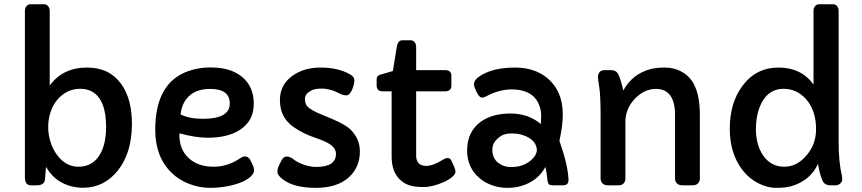

<svg xmlns="http://www.w3.org/2000/svg" viewBox="-20 -886 4121 918"><path d="M128.4 0Q99.1 0 99.1 -37.6V-834Q99.1 -847.2 106.4 -856.4Q113.8 -865.7 125 -865.7H191.4Q202.6 -865.7 210.2 -856.4Q217.8 -847.2 217.8 -834V-477.1Q280.3 -563 396.5 -563Q502.9 -563 559.6 -484.4Q610.8 -413.1 610.8 -294.4Q610.8 -155.8 543.9 -71.3Q478 11.7 377 11.7Q322.3 11.7 275.6 -12.9Q229 -37.6 200.2 -88.4Q199.2 -73.2 197.5 -58.6Q195.8 -43.9 195.3 -30.3Q193.4 0 155.8 0ZM251 -147.5Q293 -88.9 355 -88.9Q424.3 -88.9 459 -149.4Q487.3 -199.7 487.3 -279.3Q487.3 -410.6 419.9 -448.2Q396.5 -461.4 362.8 -461.4Q329.1 -461.4 300.8 -446.8Q272.5 -432.1 252.2 -407Q231.9 -381.8 221.2 -348.4Q210.4 -314.9 210.4 -278.6Q210.4 -242.2 221.2 -208.3Q231.9 -174.3 251 -147.5Z M838.4 -248.5 837.9 -239.3Q837.9 -172.4 880.4 -131.8Q924.8 -88.9 1001 -88.9Q1070.3 -88.9 1129.9 -130.4Q1141.1 -138.2 1149.9 -138.2Q1168 -138.2 1177.2 -120.1L1190.4 -92.8Q1194.8 -83 1194.8 -71.8Q1194.8 -60.5 1184.8 -48.6Q1174.8 -36.6 1158.7 -26.9Q1142.6 -17.1 1121.3 -9.8Q1100.1 -2.4 1077.6 2.4Q1032.7 12.2 983.9 12.2Q935.1 12.2 885.5 -6.3Q835.9 -24.9 799.8 -60.5Q722.2 -136.2 722.2 -265.1Q722.2 -491.2 881.3 -546.4Q931.2 -563.5 983.6 -563.5Q1036.1 -563.5 1073 -552.2Q1109.9 -541 1136.7 -519Q1193.4 -472.7 1193.4 -389.6Q1193.4 -308.1 1127 -265.1Q1068.8 -227.5 973.6 -227.5Q915 -227.5 838.4 -248.5ZM1078.6 -391.1Q1078.6 -460.9 984.9 -460.9Q895.5 -460.9 859.9 -395.5Q847.2 -372.6 843.3 -338.9Q885.3 -317.9 950.2 -317.9Q1078.6 -317.9 1078.6 -391.1Z M1492.7 -87.9Q1586.4 -87.9 1586.4 -150.9Q1586.4 -185.5 1533.2 -209.5Q1510.7 -219.7 1484.1 -228.5Q1457.5 -237.3 1433.1 -249.5Q1408.7 -261.7 1387.5 -276.1Q1366.2 -290.5 1350.6 -309.1Q1318.4 -348.1 1318.4 -408.2Q1318.4 -481.4 1379.4 -524.4Q1433.6 -563 1512.7 -563Q1597.7 -563 1654.8 -529.8Q1674.3 -518.1 1674.3 -502.9Q1674.3 -481.4 1662.8 -455.8Q1651.4 -430.2 1636 -430.2Q1620.6 -430.2 1608.2 -436.5Q1595.7 -442.9 1585.7 -447.5Q1575.7 -452.1 1564.5 -455.1Q1540 -462.4 1519.3 -462.4Q1498.5 -462.4 1485.8 -459.5Q1473.1 -456.5 1462.9 -450.2Q1438 -435.1 1438 -413.1Q1438 -391.1 1448 -379.4Q1458 -367.7 1475.6 -357.9Q1493.2 -348.1 1517.6 -338.4L1570.3 -316.4Q1634.3 -288.6 1656.7 -266.1Q1700.7 -221.2 1700.7 -162.1Q1700.7 -87.9 1649.9 -40Q1593.8 12.2 1490.2 12.2Q1385.3 12.2 1332.5 -28.3Q1306.6 -47.9 1306.6 -63.5Q1306.6 -79.1 1312.3 -91.6Q1317.9 -104 1326.9 -120.8Q1335.9 -137.7 1351.3 -137.7Q1366.7 -137.7 1384 -123.8Q1401.4 -109.9 1431.6 -98.9Q1461.9 -87.9 1492.7 -87.9Z M2138.2 -476.6Q2138.2 -449.2 2107.4 -449.2H1969.7V-142.6Q1969.7 -92.8 2019 -92.8Q2050.3 -92.8 2100.6 -124Q2110.4 -130.4 2121.8 -130.4Q2133.3 -130.4 2140.1 -114.3L2151.4 -88.9Q2157.7 -74.2 2157.7 -64Q2157.7 -53.7 2142.3 -40.3Q2127 -26.9 2103 -16.1Q2048.8 8.3 2004.9 8.3Q1960.9 8.3 1935.3 -0.7Q1909.7 -9.8 1891.6 -27.8Q1852.5 -65.9 1852.5 -137.7V-449.2H1811.5Q1780.8 -449.2 1780.8 -477.1V-504.9Q1780.8 -516.1 1786.6 -522.5Q1792.5 -528.8 1809.6 -532.2L1858.4 -546.4L1877 -661.1Q1882.3 -693.4 1903.3 -693.4H1943.8Q1955.1 -693.4 1962.4 -684.3Q1969.7 -675.3 1969.7 -661.1V-550.8H2107.4Q2138.2 -550.8 2138.2 -523.9Z M2698.2 -25.9Q2698.2 0 2672.9 0H2625.5Q2606.4 0 2602.5 -7.6Q2598.6 -15.1 2598.1 -21.2Q2597.7 -27.3 2596.2 -36.1Q2593.3 -60.1 2587.9 -87.9Q2549.8 -18.1 2468.3 4.4Q2439.5 12.2 2404.8 12.2Q2370.1 12.2 2335.4 0.7Q2300.8 -10.7 2273.9 -33.2Q2213.4 -84 2213.4 -166.5Q2213.4 -256.8 2279.8 -304.7Q2334.5 -343.3 2420.4 -343.3Q2506.3 -343.3 2565.9 -293Q2567.4 -309.6 2567.4 -334.5Q2567.4 -359.4 2557.6 -384.3Q2547.9 -409.2 2529.8 -425.8Q2492.7 -458.5 2426.3 -458.5Q2366.7 -458.5 2305.2 -425.8Q2293.5 -419.4 2284.7 -419.4Q2271.5 -419.4 2259.3 -445.3Q2246.1 -471.7 2246.1 -483.4Q2246.1 -504.9 2278.3 -524.9Q2339.8 -563 2442.9 -563Q2536.6 -563 2598.1 -511.7Q2670.9 -450.2 2670.9 -337.9Q2670.9 -288.1 2654.8 -212.4Q2696.3 -94.2 2698.2 -25.9ZM2360.8 -108.4Q2387.7 -87.4 2421.1 -87.4Q2454.6 -87.4 2476.1 -95.2Q2497.6 -103 2513.2 -115.2Q2546.9 -141.6 2546.9 -170.9Q2543.9 -207.5 2506.3 -228.5Q2472.7 -248 2426.8 -248Q2391.1 -248 2371.1 -233.2Q2351.1 -218.3 2342.5 -203.6Q2334 -189 2334 -169.2Q2334 -149.4 2341.1 -134Q2348.1 -118.7 2360.8 -108.4Z M2838.9 -515.6Q2838.9 -550.8 2872.6 -550.8H2899.4Q2926.8 -550.8 2936.5 -530.3Q2950.2 -501 2960 -453.1Q3003.9 -533.2 3090.8 -555.7Q3118.2 -563 3158.9 -563Q3199.7 -563 3234.4 -545.7Q3269 -528.3 3289.1 -498Q3326.2 -442.9 3326.2 -335.4V-32.2Q3326.2 -18.6 3317.4 -9.3Q3308.6 0 3291.5 0H3243.7Q3225.1 0 3216.3 -9.3Q3207.5 -18.6 3207.5 -32.2V-335.9Q3207.5 -460.9 3115.7 -460.9Q3062 -460.9 3017.6 -416Q2970.2 -367.7 2970.2 -303.7V-32.2Q2970.2 -18.6 2961.9 -9.3Q2953.6 0 2936.5 0H2886.2Q2869.1 0 2860.4 -9.3Q2851.6 -18.6 2851.6 -32.2V-332Q2851.6 -430.2 2845.2 -469Q2838.9 -507.8 2838.9 -515.6Z M3869.6 -481.9V-835Q3869.6 -847.7 3877.2 -856.7Q3884.8 -865.7 3896 -865.7H3963.9Q3975.1 -865.7 3982.4 -856.7Q3989.7 -847.7 3989.7 -835V-209Q3989.7 -110.4 4005.4 -45.4Q4006.8 -38.6 4006.8 -28.1Q4006.8 -17.6 3997.8 -8.8Q3988.8 0 3974.6 0H3950.7Q3921.9 0 3912.1 -23.4Q3899.4 -53.2 3891.1 -102.1Q3853.5 -22.5 3764.6 3.9Q3735.4 12.2 3691.7 12.2Q3647.9 12.2 3604.7 -10.3Q3561.5 -32.7 3531.2 -71.3Q3469.2 -151.4 3469.2 -270.5Q3469.2 -393.6 3529.3 -474.6Q3594.2 -563 3702.6 -563Q3811 -563 3869.6 -481.9ZM3594.2 -267.1Q3594.2 -233.9 3602.3 -202.1Q3610.4 -170.4 3627 -145.5Q3664.1 -88.9 3729.5 -88.9Q3789.1 -88.9 3834 -140.6Q3881.8 -194.3 3881.8 -267.6Q3881.8 -356.4 3835.4 -410.2Q3791 -461.4 3726.1 -461.4Q3658.2 -461.4 3623 -397.5Q3594.2 -343.8 3594.2 -267.1Z"/></svg>

Font: Capriola
Style: Regular
Weight: 400
Designer: Viktoriya Grabowska
Foundry: Viktoriya Grabowska
Version: Version 1.007